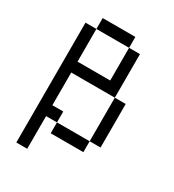

<svg xmlns="http://www.w3.org/2000/svg" viewBox="-181 -727 863 954"><g transform="rotate(30 250.0 -250.0)"><path d="M62.5 -562.5V125H125V-62.5H187.5V0H375V-62.5H187.5V-125H125V-312.5H375Q375 -312.5 375 -62.5H437.5Q437.5 -62.5 437.5 -312.5H375Q375 -312.5 375 -562.5H312.5V-375H125V-562.5ZM125 -562.5H312.5V-625H125Z"/></g></svg>

Font: Unifont
Style: Regular
Weight: 500
Version: Version 15.1.04